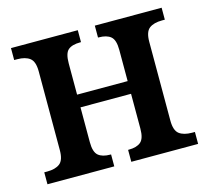

<svg xmlns="http://www.w3.org/2000/svg" viewBox="-83 -633 795 730"><g transform="rotate(-15 314.5 -268.0)"><path d="M18 -47H30Q62 -47 79.5 -60.5Q97 -74 97 -113V-423Q97 -462 79.5 -475.5Q62 -489 30 -489H18V-536H281V-489H278Q246 -489 230.5 -476Q215 -463 215 -423V-300H414V-423Q414 -462 398 -475.5Q382 -489 351 -489H348V-536H611V-489H600Q567 -489 549.5 -475.5Q532 -462 532 -423V-113Q532 -74 549.5 -60.5Q567 -47 600 -47H611V0H348V-47H351Q382 -47 398 -60.5Q414 -74 414 -113V-250H215V-113Q215 -74 231 -60.5Q247 -47 278 -47H281V0H18Z"/></g></svg>

Font: Noto Serif NarrowSemiBold
Style: Regular
Weight: 600
Width: 4
Designer: Monotype Design Team
Foundry: Monotype Imaging Inc.
Version: Version 1.001